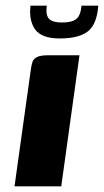

<svg xmlns="http://www.w3.org/2000/svg" viewBox="-20 -654 365 674"><path d="M31 0Q45 -102 59.5 -204.5Q74 -307 88 -408Q90 -425 94 -436.5Q98 -448 110.5 -454Q123 -460 149 -460H259L195 0ZM190 -519Q126 -519 103.5 -550.5Q81 -582 87 -634H144Q140 -600 152.5 -587.5Q165 -575 198 -575Q232 -575 247.5 -587Q263 -599 266 -634H325Q320 -568 288 -543.5Q256 -519 190 -519Z"/></svg>

Font: Genos
Style: Bold Italic
Weight: 700
Italic angle: -8°
Version: Version 1.010